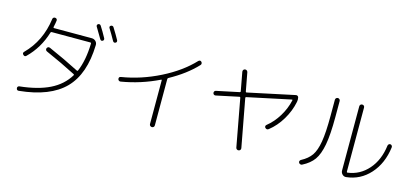

<svg xmlns="http://www.w3.org/2000/svg" viewBox="-71 -1370 4142 1939"><g transform="rotate(15 2000.0 -400.5)"><path d="M798 -814Q828 -768 865 -700Q869 -692 867 -684Q865 -676 857 -672Q840 -663 829 -681Q802 -728 762 -794Q757 -801 759.5 -809.5Q762 -818 769 -822Q777 -826 785 -824Q793 -822 798 -814ZM927 -832Q972 -760 996 -715Q1000 -707 998 -699Q996 -691 988 -687Q970 -678 959 -696Q926 -756 891 -812Q880 -830 898 -840Q906 -844 914 -842Q922 -840 927 -832ZM153 -326Q137 -310 120 -327Q104 -343 120 -359Q276 -515 308 -752Q309 -762 316.5 -767.5Q324 -773 334 -772Q344 -771 350 -764.5Q356 -758 355 -748Q352 -722 342 -677Q341 -674 343.5 -671Q346 -668 349 -668H744Q768 -668 785 -651.5Q802 -635 801 -611Q793 -306 641 -151Q489 4 169 36Q147 38 144 16Q142 7 147.5 -0.5Q153 -8 162 -9Q352 -29 475 -89.5Q598 -150 664 -259Q668 -267 661 -270Q512 -347 341 -422Q332 -426 328.5 -435Q325 -444 329 -453Q340 -474 362 -465Q531 -391 683 -313Q690 -309 694 -317Q745 -436 750 -614Q750 -623 742 -623H337Q328 -623 326 -615Q274 -444 153 -326Z M1137 -320Q1127 -319 1119.5 -324.5Q1112 -330 1110 -340Q1107 -363 1129 -366Q1333 -399 1526 -496Q1719 -593 1842 -724Q1859 -740 1874 -725Q1881 -718 1881.5 -708Q1882 -698 1875 -691Q1766 -574 1593 -479Q1587 -475 1587 -465V17Q1587 28 1580 35Q1573 42 1562 42Q1551 42 1543.5 34.5Q1536 27 1536 17V-441Q1536 -444 1533.5 -445.5Q1531 -447 1529 -445Q1342 -354 1137 -320Z M2102 -433Q2092 -431 2084 -436Q2076 -441 2074 -451Q2072 -461 2077 -469Q2082 -477 2092 -479L2329 -529Q2338 -531 2336 -539L2300 -734Q2298 -745 2304 -754Q2310 -763 2320 -764Q2331 -766 2339.5 -759.5Q2348 -753 2350 -743L2386 -550Q2388 -542 2395 -543L2884 -647Q2894 -649 2902 -644Q2910 -639 2912 -629Q2917 -606 2912 -583Q2892 -484 2838 -394Q2784 -304 2709 -245Q2690 -229 2672 -247Q2665 -254 2666 -263.5Q2667 -273 2675 -279Q2744 -334 2793.5 -415.5Q2843 -497 2863 -586Q2864 -589 2862 -591.5Q2860 -594 2857 -593L2404 -497Q2395 -495 2397 -487L2490 13Q2492 23 2486.5 31.5Q2481 40 2470 42Q2459 44 2450.5 38Q2442 32 2440 22L2348 -476Q2346 -485 2338 -483Z M3587 22Q3564 24 3547.5 7.5Q3531 -9 3531 -33V-703Q3531 -714 3538 -721Q3545 -728 3556 -728Q3567 -728 3574 -721Q3581 -714 3581 -703V-33Q3581 -30 3583.5 -27Q3586 -24 3589 -25Q3716 -41 3803 -140Q3890 -239 3909 -393Q3911 -403 3918 -409Q3925 -415 3935 -414Q3945 -412 3950.5 -404.5Q3956 -397 3955 -387Q3933 -215 3833 -104Q3733 7 3587 22ZM3127 15Q3118 20 3107.5 17Q3097 14 3092 5Q3087 -3 3090 -12.5Q3093 -22 3102 -27Q3172 -64 3207.5 -115Q3243 -166 3259.5 -263.5Q3276 -361 3276 -535V-703Q3276 -714 3283.5 -721Q3291 -728 3301 -728Q3311 -728 3318.5 -721Q3326 -714 3326 -703V-535Q3326 -351 3306 -244.5Q3286 -138 3245.5 -81.5Q3205 -25 3127 15Z"/></g></svg>

Font: Rounded Mplus 1c Light
Style: Regular
Weight: 300
Version: Version 1.059.20150529